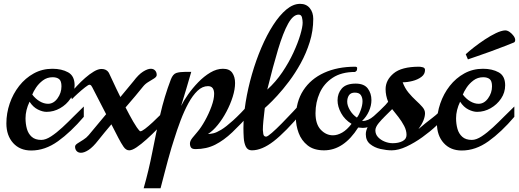

<svg xmlns="http://www.w3.org/2000/svg" viewBox="-20 -768 2701 999"><path d="M142.6 15.1Q83.5 15.1 48.3 -23.9Q13.2 -63 13.2 -126Q13.2 -178.7 30.5 -229.5Q47.9 -280.3 79.8 -321Q111.8 -361.8 155.8 -386Q199.7 -410.2 252.9 -410.2Q300.8 -410.2 334.5 -391.6Q368.2 -373 368.2 -324.2Q368.2 -286.6 346.9 -255.1Q325.7 -223.6 292.5 -204.8Q259.3 -186 222.2 -186Q201.7 -186 177 -198.2Q152.3 -210.4 133.8 -238.8Q112.8 -194.8 112.8 -152.8Q112.8 -123.5 119.9 -97.9Q127 -72.3 145 -56.2Q163.1 -40 194.8 -40Q217.8 -40 246.1 -58.6Q274.4 -77.1 304.7 -105.2Q335 -133.3 363.8 -162.6Q392.6 -191.9 416 -213.9V-160.2Q348.6 -81.1 281.5 -33Q214.4 15.1 142.6 15.1ZM230 -228Q258.8 -228 279.3 -256.3Q299.8 -284.7 299.8 -318.8Q299.8 -346.7 287.6 -356.4Q275.4 -366.2 253.9 -366.2Q225.1 -366.2 203.1 -349.6Q181.2 -333 167.2 -311.8Q153.3 -290.5 147.9 -275.9Q165 -253.4 186.8 -240.7Q208.5 -228 230 -228Z M401.4 26.9Q387.2 26.9 378.9 18.1Q370.6 9.3 370.6 -4.9Q370.6 -13.7 383.5 -22Q396.5 -30.3 413.3 -40.8Q430.2 -51.3 441.4 -64.9L532.2 -173.8L459.5 -314.9Q457.5 -319.3 454.1 -323.2Q450.7 -327.1 445.3 -327.1Q439.9 -327.1 421.9 -313Q403.8 -298.8 384.3 -281Q364.7 -263.2 354.5 -252L343.3 -278.8Q358.4 -297.4 379.2 -319.8Q399.9 -342.3 423.1 -362.5Q446.3 -382.8 468.5 -396Q490.7 -409.2 508.3 -409.2Q534.7 -409.2 546.4 -389.2Q550.8 -380.9 567.4 -344.5Q584 -308.1 606.4 -263.2L674.3 -345.2Q700.7 -380.4 724.4 -395.3Q748 -410.2 764.6 -410.2Q778.8 -410.2 787.1 -401.1Q795.4 -392.1 795.4 -377.9Q795.4 -368.7 782.2 -360.1Q769 -351.6 752.4 -341.8Q735.8 -332 724.6 -317.9Q708 -296.9 684.3 -268.8Q660.6 -240.7 633.3 -209Q653.8 -168.9 673.1 -135.3Q692.4 -101.6 707.5 -85.9Q708.5 -85 710.4 -85Q717.8 -85 735.1 -98.1Q752.4 -111.3 774.9 -132.1Q797.4 -152.8 819.8 -175.5Q842.3 -198.2 859.4 -216.8V-160.2Q831.5 -130.4 801.5 -99.6Q771.5 -68.8 742.9 -43.2Q714.4 -17.6 690.9 -1.7Q667.5 14.2 652.3 14.2Q635.7 14.2 623 -4.2Q610.4 -22.5 596.2 -49.8L559.6 -121.1Q541.5 -100.1 524.2 -78.9Q506.8 -57.6 491.2 -38.1Q463.9 -2.9 441.2 12Q418.5 26.9 401.4 26.9Z M727.5 211.4Q753.9 119.1 772.7 22.5Q791.5 -74.2 813.2 -169.9Q835 -265.6 869.1 -355Q879.9 -382.8 897.7 -388.4Q915.5 -394 942.4 -394H975.1Q949.7 -305.7 922.4 -216.8Q935.5 -243.7 958.7 -276.6Q981.9 -309.6 1011.5 -340.1Q1041 -370.6 1074.2 -390.4Q1107.4 -410.2 1140.1 -410.2Q1173.8 -410.2 1188.5 -389.2Q1203.1 -368.2 1203.1 -335.9Q1203.1 -303.7 1190.9 -264.6Q1178.7 -225.6 1158.4 -187.3Q1138.2 -148.9 1113 -117.9Q1087.9 -86.9 1062 -70.8Q1074.2 -70.8 1090.3 -74.5Q1106.4 -78.1 1131.1 -93Q1155.8 -107.9 1192.9 -141.4Q1230 -174.8 1284.2 -234.9V-178.7Q1232.4 -121.6 1188.7 -79.8Q1145 -38.1 1099.6 -15.1Q1054.2 7.8 997.1 7.8Q980 7.8 974.1 -0.2Q968.3 -8.3 968.3 -21.5Q968.3 -34.7 981 -50.5Q993.7 -66.4 1007.3 -82Q1025.9 -103.5 1046.1 -139.6Q1066.4 -175.8 1080.3 -213.9Q1094.2 -252 1094.2 -279.8Q1094.2 -298.3 1086.7 -309.1Q1079.1 -319.8 1062 -319.8Q1033.2 -319.8 1007.8 -295.7Q982.4 -271.5 960.4 -231.2Q938.5 -190.9 919.7 -141.4Q900.9 -91.8 885.3 -41L872.1 1Q852.5 67.9 838.1 124.5Q823.7 181.2 815.4 211.4Z M1290.5 14.2Q1268.6 14.2 1259.3 -4.6Q1250 -23.4 1248.3 -50.3Q1246.6 -77.1 1246.6 -101.1Q1246.6 -165 1258.3 -237.1Q1270 -309.1 1291 -381.8Q1312 -454.6 1340.1 -520.3Q1368.2 -585.9 1401.1 -637.2Q1434.1 -688.5 1469.7 -718.3Q1505.4 -748 1541.5 -748Q1573.7 -748 1591.8 -725.8Q1609.9 -703.6 1609.9 -669.9Q1609.9 -607.9 1591.6 -549.3Q1573.2 -490.7 1544.7 -439Q1516.1 -387.2 1483.9 -344.5Q1451.7 -301.8 1423.1 -270.8Q1394.5 -239.7 1376.2 -222.9Q1357.9 -206.1 1357.9 -206.1Q1357.9 -206.1 1355.5 -185.5Q1353 -165 1350.3 -137.9Q1347.7 -110.8 1347.7 -91.8Q1347.7 -85.9 1349.9 -71.5Q1352.1 -57.1 1364.7 -57.1Q1372.1 -57.1 1394.5 -76.7Q1417 -96.2 1446.3 -126Q1475.6 -155.8 1504.6 -186.8Q1533.7 -217.8 1554.7 -241.2V-186.5Q1465.3 -80.6 1404.1 -33.2Q1342.8 14.2 1290.5 14.2ZM1370.6 -301.8Q1415 -341.8 1449.2 -392.6Q1483.4 -443.4 1506.8 -494.4Q1530.3 -545.4 1542.5 -586.9Q1554.7 -628.4 1554.7 -649.9Q1554.7 -662.1 1551.3 -677Q1547.9 -691.9 1533.7 -691.9Q1505.4 -691.9 1479.2 -645Q1453.1 -598.1 1426.8 -510.7Q1400.4 -423.3 1370.6 -301.8Z M1666 14.2Q1612.8 14.2 1580.6 -11.5Q1548.3 -37.1 1533.9 -76.2Q1519.5 -115.2 1519.5 -154.8Q1519.5 -238.3 1558.1 -297.9Q1596.7 -357.4 1666.3 -389.2Q1735.8 -420.9 1827.6 -420.9Q1837.4 -420.9 1838.4 -414.6Q1838.4 -407.2 1837.2 -403.1Q1835.9 -398.9 1827.6 -393.6Q1756.8 -393.6 1711.2 -363.5Q1665.5 -333.5 1643.6 -284.7Q1621.6 -235.8 1621.6 -179.2Q1621.6 -121.6 1649.2 -92.8Q1676.8 -64 1712.4 -64Q1735.4 -64 1760.3 -78.1Q1785.2 -92.3 1809.1 -123.5Q1773.4 -145.5 1754.9 -179.4Q1736.3 -213.4 1736.3 -246.1Q1736.3 -282.2 1758.5 -307.6Q1780.8 -333 1830.6 -333Q1874.5 -333 1893.6 -307.6Q1912.6 -282.2 1912.6 -247.1Q1912.6 -218.8 1899.7 -189.5Q1886.7 -160.2 1863.8 -138.7H1867.2Q1896 -138.7 1924.8 -163.8Q1953.6 -189 1989.3 -225.6V-171.9Q1960.4 -132.8 1926 -117.7Q1891.6 -102.5 1867.7 -102.5Q1859.9 -102.5 1843.8 -104.5Q1768.6 14.2 1666 14.2ZM1836.9 -156.2Q1846.7 -167 1856.4 -193.6Q1866.2 -220.2 1866.2 -241.2Q1866.2 -259.8 1857.7 -272.9Q1849.1 -286.1 1826.2 -286.1Q1805.2 -286.1 1795.9 -272.5Q1786.6 -258.8 1786.6 -238.8Q1786.6 -218.3 1801 -194.3Q1815.4 -170.4 1836.9 -156.2Z M2018.1 14.2Q1991.2 14.2 1959.7 7.1Q1928.2 0 1905.8 -18.3Q1883.3 -36.6 1883.3 -69.8Q1883.3 -90.3 1896.5 -113.3Q1909.7 -136.2 1929.2 -159.4Q1948.7 -182.6 1968 -202.9Q1987.3 -223.1 1999.5 -238.3Q1986.3 -271 1986.3 -304.2Q1986.3 -351.1 2027.8 -386Q2069.3 -420.9 2160.6 -420.9Q2168 -420.9 2179.7 -418Q2191.4 -415 2191.4 -403.8Q2191.4 -381.8 2172.4 -367.7Q2153.3 -353.5 2126.5 -346.7Q2099.6 -339.8 2075.2 -339.8Q2086.4 -309.1 2105.5 -286.1Q2124.5 -263.2 2144.3 -245.1Q2164.1 -227.1 2177.7 -211.4Q2191.4 -195.8 2191.4 -179.2Q2191.4 -143.1 2157.2 -96.2Q2193.4 -127.4 2229.7 -154.8Q2266.1 -182.1 2302.2 -224.6V-168Q2284.2 -145.5 2251.2 -114.5Q2218.3 -83.5 2177.5 -54.2Q2136.7 -24.9 2095 -5.4Q2053.2 14.2 2018.1 14.2ZM2023.4 -22.9Q2053.7 -22.9 2074.5 -33.7Q2095.2 -44.4 2095.2 -65.9Q2095.2 -89.4 2082.8 -113Q2070.3 -136.7 2053 -159.2Q2035.6 -181.6 2020.5 -200.2Q2010.3 -189 1989.3 -169.2Q1968.3 -149.4 1950.7 -127.9Q1933.1 -106.4 1933.1 -89.8Q1933.1 -69.3 1947 -54.4Q1960.9 -39.6 1981.7 -31.2Q2002.4 -22.9 2023.4 -22.9Z M2382.8 15.1Q2323.7 15.1 2288.6 -23.9Q2253.4 -63 2253.4 -126Q2253.4 -178.7 2270.8 -229.5Q2288.1 -280.3 2320.1 -321Q2352.1 -361.8 2396 -386Q2439.9 -410.2 2493.2 -410.2Q2541 -410.2 2574.7 -391.6Q2608.4 -373 2608.4 -324.2Q2608.4 -286.6 2587.2 -255.1Q2565.9 -223.6 2532.7 -204.8Q2499.5 -186 2462.4 -186Q2441.9 -186 2417.2 -198.2Q2392.6 -210.4 2374 -238.8Q2353 -194.8 2353 -152.8Q2353 -123.5 2360.1 -97.9Q2367.2 -72.3 2385.3 -56.2Q2403.3 -40 2435.1 -40Q2458 -40 2486.3 -58.6Q2514.6 -77.1 2544.9 -105.2Q2575.2 -133.3 2604 -162.6Q2632.8 -191.9 2656.2 -213.9V-160.2Q2588.9 -81.1 2521.7 -33Q2454.6 15.1 2382.8 15.1ZM2470.2 -228Q2499 -228 2519.5 -256.3Q2540 -284.7 2540 -318.8Q2540 -346.7 2527.8 -356.4Q2515.6 -366.2 2494.1 -366.2Q2465.3 -366.2 2443.4 -349.6Q2421.4 -333 2407.5 -311.8Q2393.6 -290.5 2388.2 -275.9Q2405.3 -253.4 2427 -240.7Q2448.7 -228 2470.2 -228ZM2414.6 -459 2403.3 -485.8Q2419.9 -501.5 2446.3 -522Q2472.7 -542.5 2502.4 -562.3Q2532.2 -582 2560.3 -595.5Q2588.4 -608.9 2608.4 -609.9Q2620.1 -609.9 2632.1 -601.3Q2644 -592.8 2652.3 -581.3Q2660.6 -569.8 2660.6 -560.1Q2660.6 -548.3 2651.4 -545.9L2608.4 -528.8Q2570.8 -514.2 2532.7 -500.2Q2494.6 -486.3 2463.4 -475.8Q2432.1 -465.3 2414.6 -459Z"/></svg>

Font: Norican
Style: Regular
Weight: 400
Designer: Vernon Adams
Foundry: Vernon Adams
Version: Version 1.100; ttfautohint (v1.8.4.7-5d5b);gftools[0.9.33]